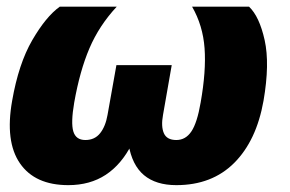

<svg xmlns="http://www.w3.org/2000/svg" viewBox="-20 -536 861 571"><path d="M183.1 14.6Q247.6 14.6 294.4 -16.1Q341.3 -46.9 371.6 -106.9H362.3Q372.6 -44.9 408.2 -15.1Q443.8 14.6 504.4 14.6Q610.4 14.6 676.5 -51.5Q742.7 -117.7 763.7 -236.3Q782.7 -346.2 767.1 -416.5Q751.5 -486.8 720.7 -516.1H551.3Q583.5 -460 588.4 -392.3Q593.3 -324.7 576.7 -231Q566.4 -170.9 549.3 -145.3Q532.2 -119.6 504.4 -119.6Q476.1 -119.6 467.3 -139.9Q458.5 -160.2 464.8 -194.3L490.7 -342.3H326.2L299.8 -194.3Q293.9 -160.2 277.8 -139.9Q261.7 -119.6 233.9 -119.6Q205.6 -119.6 198 -145.3Q190.4 -170.9 200.7 -231Q217.3 -325.2 246.1 -392.6Q274.9 -460 327.1 -516.1H157.7Q116.7 -486.8 75.9 -416.5Q35.2 -346.2 16.1 -236.3Q-5.4 -115.2 39.3 -50.3Q84 14.6 183.1 14.6Z"/></svg>

Font: Roboto Flex
Style: wght 900 wdth 100 opsz 14.0 GRAD 0.00 slnt -10.00 XTRA 468 XOPQ 96 YOPQ 79 YTLC 514 YTUC 712 YTAS 750 YTDE -203.00 YTFI 738
Weight: 900
Italic angle: -10°
Designer: Berlow after Robertson
Foundry: Google
Version: Version 3.100